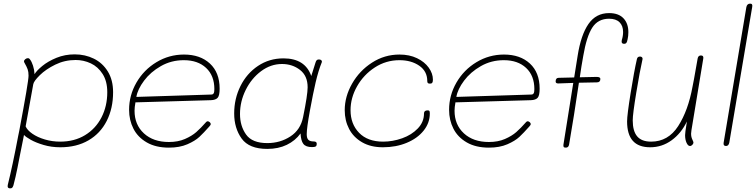

<svg xmlns="http://www.w3.org/2000/svg" viewBox="-20 -812 4158 1056"><path d="M602 -305Q602 -216 567 -147Q532 -78 466.5 -40Q401 -2 312 -2Q263 -2 220.5 -14.5Q178 -27 149.5 -43Q121 -59 112 -70Q105 -38 89 45Q86 61 76 111.5Q66 162 54 207Q51 216 47.5 220Q44 224 36 224Q22 224 22 212Q22 207 23 204Q49 100 80 -64L86 -93Q137 -363 137 -396Q137 -417 132 -431Q127 -445 115 -466Q112 -471 112 -474Q112 -481 119 -486.5Q126 -492 133 -492Q139 -492 141.5 -489Q144 -486 145 -485Q154 -474 161.5 -451Q169 -428 170 -404Q181 -423 212.5 -449Q244 -475 290.5 -494Q337 -513 391 -513Q448 -513 496 -489.5Q544 -466 573 -419Q602 -372 602 -305ZM570 -305Q570 -365 544.5 -405Q519 -445 479.5 -463.5Q440 -482 396 -482Q336 -482 284 -456.5Q232 -431 199 -398.5Q166 -366 163 -349L121 -117Q130 -96 158 -76.5Q186 -57 226.5 -45Q267 -33 311 -33Q389 -33 447.5 -68.5Q506 -104 538 -166Q570 -228 570 -305Z M690 -208Q690 -288 730.5 -358Q771 -428 840.5 -470Q910 -512 992 -512Q1081 -512 1134.5 -462.5Q1188 -413 1188 -324Q1188 -286 1177 -274Q1166 -262 1140 -261L725 -249Q720 -222 720 -203Q720 -126 771.5 -78.5Q823 -31 909 -31Q959 -31 997 -47.5Q1035 -64 1059.5 -85.5Q1084 -107 1114 -141Q1118 -145 1122 -145Q1128 -145 1133.5 -140Q1139 -135 1139 -130Q1139 -124 1131 -116Q1100 -81 1076.5 -59Q1053 -37 1010.5 -18.5Q968 0 909 0Q837 0 787.5 -28.5Q738 -57 714 -104Q690 -151 690 -208ZM1142 -292Q1151 -292 1155 -298.5Q1159 -305 1159 -322Q1159 -396 1113.5 -438.5Q1068 -481 991 -481Q922 -481 865 -448.5Q808 -416 772.5 -368.5Q737 -321 730 -279Z M1716 -359Q1702 -299 1684.5 -203.5Q1667 -108 1667 -74Q1667 -52 1676 -43Q1685 -34 1705 -34Q1722 -34 1722 -22Q1722 -10 1716.5 -6.5Q1711 -3 1696 -3Q1662 -3 1648.5 -20.5Q1635 -38 1633 -78Q1604 -38 1557.5 -15.5Q1511 7 1450 7Q1350 7 1309 -50Q1268 -107 1268 -188Q1268 -269 1302.5 -338.5Q1337 -408 1399 -449.5Q1461 -491 1539 -491Q1658 -491 1692 -394L1715 -467Q1718 -477 1722 -481Q1726 -485 1734 -485Q1743 -485 1747.5 -480.5Q1752 -476 1750 -470Q1731 -423 1716 -359ZM1672 -332Q1672 -395 1630 -427.5Q1588 -460 1531 -460Q1469 -460 1416 -420.5Q1363 -381 1331.5 -317.5Q1300 -254 1300 -185Q1300 -119 1333.5 -72Q1367 -25 1450 -25Q1521 -25 1577 -61.5Q1633 -98 1647 -168Q1672 -291 1672 -332Z M1876 -206Q1876 -281 1916.5 -352Q1957 -423 2026 -467.5Q2095 -512 2177 -512Q2232 -512 2273.5 -492Q2315 -472 2338 -440Q2361 -408 2361 -374Q2361 -362 2357.5 -357Q2354 -352 2345 -352Q2336 -352 2333 -355.5Q2330 -359 2330 -366Q2330 -420 2286 -450.5Q2242 -481 2177 -481Q2103 -481 2041.5 -441Q1980 -401 1944 -337.5Q1908 -274 1908 -206Q1908 -130 1955 -81.5Q2002 -33 2087 -33Q2140 -33 2192 -51.5Q2244 -70 2278 -105.5Q2312 -141 2312 -188Q2312 -205 2332 -205Q2339 -205 2341.5 -202Q2344 -199 2344 -188Q2344 -136 2310 -93.5Q2276 -51 2217 -26.5Q2158 -2 2086 -2Q2019 -2 1971.5 -29.5Q1924 -57 1900 -103Q1876 -149 1876 -206Z M2450 -208Q2450 -288 2490.5 -358Q2531 -428 2600.5 -470Q2670 -512 2752 -512Q2841 -512 2894.5 -462.5Q2948 -413 2948 -324Q2948 -286 2937 -274Q2926 -262 2900 -261L2485 -249Q2480 -222 2480 -203Q2480 -126 2531.5 -78.5Q2583 -31 2669 -31Q2719 -31 2757 -47.5Q2795 -64 2819.5 -85.5Q2844 -107 2874 -141Q2878 -145 2882 -145Q2888 -145 2893.5 -140Q2899 -135 2899 -130Q2899 -124 2891 -116Q2860 -81 2836.5 -59Q2813 -37 2770.5 -18.5Q2728 0 2669 0Q2597 0 2547.5 -28.5Q2498 -57 2474 -104Q2450 -151 2450 -208ZM2902 -292Q2911 -292 2915 -298.5Q2919 -305 2919 -322Q2919 -396 2873.5 -438.5Q2828 -481 2751 -481Q2682 -481 2625 -448.5Q2568 -416 2532.5 -368.5Q2497 -321 2490 -279Z M3436 -635Q3436 -614 3432 -597Q3429 -581 3425 -576Q3421 -571 3413 -571Q3399 -571 3399 -583Q3399 -589 3400 -592Q3407 -614 3407 -636Q3407 -670 3387.5 -689.5Q3368 -709 3330 -709Q3269 -709 3237.5 -660Q3206 -611 3188 -505Q3177 -445 3169 -387L3261 -389Q3282 -389 3282 -378Q3282 -359 3263 -359L3164 -357Q3137 -173 3110 -17Q3107 0 3092 0Q3082 0 3080 -4.5Q3078 -9 3079 -17L3133 -356L3050 -353Q3036 -353 3036 -364Q3036 -384 3053 -384L3138 -386L3157 -505Q3175 -620 3216.5 -680Q3258 -740 3330 -740Q3382 -740 3409 -711.5Q3436 -683 3436 -635Z M3783 -96Q3781 -82 3781 -77Q3781 -59 3787.5 -45.5Q3794 -32 3794 -28Q3794 -22 3788 -15.5Q3782 -9 3775 -9Q3764 -9 3756 -26.5Q3748 -44 3748 -69Q3748 -75 3750 -91L3758 -144Q3727 -79 3674 -40.5Q3621 -2 3556 -2Q3492 -2 3460.5 -37.5Q3429 -73 3429 -144Q3429 -179 3448.5 -300.5Q3468 -422 3483 -487Q3486 -501 3500 -501Q3507 -501 3511 -497Q3515 -493 3514 -487Q3499 -421 3479.5 -302.5Q3460 -184 3460 -150Q3460 -91 3484.5 -62Q3509 -33 3561 -33Q3655 -33 3710 -118.5Q3765 -204 3789 -336L3797 -377L3817 -490Q3820 -507 3835 -507Q3851 -507 3848 -490Z M3960 -27 4085 -773Q4089 -792 4106 -792Q4121 -792 4117 -773L3991 -27Q3987 -9 3973 -9Q3957 -9 3960 -27Z"/></svg>

Font: Mali ExtraLight
Style: Italic
Weight: 275
Italic angle: -10°
Version: Version 1.000; ttfautohint (v1.6)